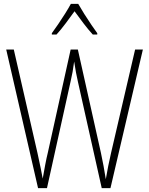

<svg xmlns="http://www.w3.org/2000/svg" viewBox="-20 -969 768 989"><path d="M716 -714 549 0H504L382 -545Q376 -572 371.5 -595Q367 -618 362 -652Q358 -621 354 -599Q350 -577 344 -551L222 0H176L12 -714H51L173 -181Q183 -136 189.5 -103.5Q196 -71 200 -49Q206 -84 213 -120.5Q220 -157 226 -181L344 -714H381L500 -181Q508 -143 513.5 -113.5Q519 -84 525 -46Q531 -82 537.5 -114Q544 -146 552 -181L676 -714ZM383 -949Q396 -926 414.5 -896.5Q433 -867 451.5 -840Q470 -813 481 -798V-791H458Q435 -816 410 -849Q385 -882 364 -911Q344 -883 318.5 -849Q293 -815 271 -791H247V-798Q261 -817 279.5 -844Q298 -871 315.5 -899Q333 -927 345 -949Z"/></svg>

Font: Noto Sans Thai Cond ExtLt
Style: Regular
Weight: 200
Width: 3
Designer: Monotype Design Team
Foundry: Monotype Imaging Inc.
Version: Version 2.002; ttfautohint (v1.8.4.7-5d5b)